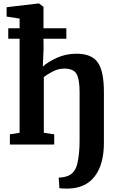

<svg xmlns="http://www.w3.org/2000/svg" viewBox="-20 -841 690 1117"><path d="M379.5 256Q375.5 256.5 363.8 256.2Q352 256 340.2 255.2Q328.5 254.5 325.5 253L321.5 192Q329 193 346.2 190Q363.5 187 373.5 183Q417 166.5 430 110.2Q443 54 443 -22V-307Q443 -379.5 425.2 -410.8Q407.5 -442 354.5 -442Q319.5 -442 287.8 -425.5Q256 -409 235 -393V-68.5L295.5 -59.5V0H37.5V-59.5L94 -68.5V-615.5H28V-676.5H94V-733L18.5 -744.5V-799L205 -821H206.5L233 -801.5V-676.5H366V-615.5H233L233.5 -558.5L229 -453.5Q257.5 -480 310 -504.2Q362.5 -528.5 424.5 -528.5Q514 -528.5 549.2 -477.2Q584.5 -426 584.5 -306.5V-10.5Q584.5 114 532.2 183.5Q480 253 379.5 256Z"/></svg>

Font: Merriweather
Style: Bold
Weight: 700
Designer: Eben Sorkin
Foundry: Eben Sorkin
Version: Version 2.100; ttfautohint (v1.7.19-72a1) -l 8 -r 50 -G 200 